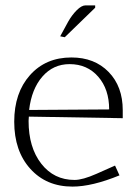

<svg xmlns="http://www.w3.org/2000/svg" viewBox="-20 -690 515 718"><path d="M335.9 -661.1 222.2 -550.8 205.1 -554.2 234.9 -608.9Q249 -633.8 267.1 -651.9Q285.2 -669.9 299.8 -669.9H335.9ZM87.9 -253.9Q87.9 -251.5 87.4 -246.1Q86.9 -240.7 86.9 -237.8Q86.9 -138.7 134.3 -77.9Q181.6 -17.1 258.8 -17.1Q289.1 -17.1 340.8 -40L410.2 -70.8L426.8 -34.2Q324.2 7.8 251 7.8Q153.3 7.8 93.3 -58.8Q33.2 -125.5 33.2 -234.9Q33.2 -342.8 92 -408.9Q150.9 -475.1 247.1 -475.1Q333.5 -475.1 386.2 -420.9Q439 -366.7 439 -277.8V-248ZM88.9 -278.8 388.2 -280.8Q388.2 -356.4 347.2 -403.3Q306.2 -450.2 240.2 -450.2Q179.2 -450.2 138.7 -403.8Q98.1 -357.4 88.9 -278.8Z"/></svg>

Font: Resagokr
Style: Light
Weight: 300
Designer: gluk
Foundry: gluk
Version: Version 0.95